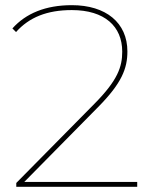

<svg xmlns="http://www.w3.org/2000/svg" viewBox="-20 -723 595 743"><path d="M511 -19H74L360 -309C451 -401 473 -458 473 -524C473 -635 390 -703 258 -703C156 -703 80 -671 28 -613L42 -599C93 -656 162 -684 258 -684C385 -684 453 -621 453 -523C453 -464 435 -412 346 -322L43 -15V0H511Z"/></svg>

Font: Montserrat-Alt1 Thin
Style: Regular
Weight: 100
Designer: Differentunic
Foundry: Differentunic
Version: Version 7.222